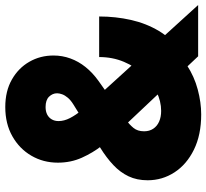

<svg xmlns="http://www.w3.org/2000/svg" viewBox="-48 -730 790 735"><g transform="rotate(-90 347.5 -363.0)"><path d="M276.4 11.7Q198.2 11.7 141.6 -16.1Q85 -43.9 54.7 -90.6Q24.4 -137.2 24.4 -193.4Q24.4 -234.4 39.6 -266.4Q54.7 -298.3 82.8 -324.7Q110.8 -351.1 149.4 -375L314.5 -477.5Q331.1 -487.8 340.3 -498.8Q349.6 -509.8 353.5 -520.5Q357.4 -531.2 357.4 -540Q357.4 -557.1 344.5 -570.6Q331.5 -584 304.7 -584Q288.1 -584 276.1 -577.9Q264.2 -571.8 257.6 -560.5Q251 -549.3 251 -534.2Q251 -513.2 262.5 -490.7Q273.9 -468.3 294.7 -443.1Q315.4 -418 342.8 -387.7L695.3 0H499L204.1 -312.5Q182.1 -335.9 156 -369.4Q129.9 -402.8 110.8 -445.1Q91.8 -487.3 91.8 -537.1Q91.8 -592.8 118.4 -638.4Q145 -684.1 192.9 -711.2Q240.7 -738.3 304.7 -738.3Q365.7 -738.3 409.9 -713.1Q454.1 -688 478 -646.2Q502 -604.5 502 -553.7Q502 -520 490.7 -489Q479.5 -458 458 -431.2Q436.5 -404.3 405.3 -381.8L254.9 -275.4Q237.8 -263.2 224.9 -247.6Q211.9 -231.9 211.9 -207Q211.9 -186.5 221.7 -171.9Q231.4 -157.2 249 -149.4Q266.6 -141.6 290 -141.6Q326.7 -141.6 363 -159.2Q399.4 -176.8 429.4 -208.7Q459.5 -240.7 477.8 -284.2Q496.1 -327.6 496.1 -378.9H651.4Q651.4 -315.9 638.2 -257.3Q625 -198.7 595.9 -150.1Q566.9 -101.6 519.5 -68.4L464.8 -43Q421.4 -14.6 371.8 -1.5Q322.3 11.7 276.4 11.7Z"/></g></svg>

Font: Inter 28pt Black
Style: Regular
Weight: 900
Designer: Rasmus Andersson
Foundry: rsms
Version: Version 4.001;git-66647c0bb